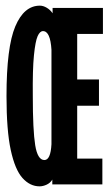

<svg xmlns="http://www.w3.org/2000/svg" viewBox="-20 -652 390 679"><path d="M120 7Q86 7 59.5 -22.5Q33 -52 18 -121.5Q3 -191 3 -312Q3 -485 34 -558.5Q65 -632 121 -632Q133 -632 145.5 -624.5Q158 -617 166 -605V-624H344V-532H253V-371H330V-278H253V-91H342V0H165V-17Q158 -5 145 1Q132 7 120 7ZM137 -86Q159 -86 162 -142V-476Q158 -542 132 -542Q121 -542 113 -524Q105 -506 100 -456Q95 -406 96 -313Q96 -191 104.5 -138.5Q113 -86 137 -86Z"/></svg>

Font: Inconsolata ExtraCondensed ExtraBold
Style: Regular
Weight: 800
Width: 2
Monospace: yes
Designer: Raph Levien, Cyreal, Brenton Simpson
Foundry: Raph Levien, Cyreal, Google
Version: Version 3.001; ttfautohint (v1.8.2.53-6de2)